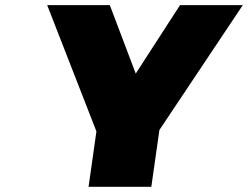

<svg xmlns="http://www.w3.org/2000/svg" viewBox="-20 -721 957 741"><path d="M162.1 -701.2H403.8L503.9 -437L674.8 -701.2H917L595.2 -219.2L564 0H321.8L352.1 -213.9Z"/></svg>

Font: Trueno UltraBlack
Style: Italic
Weight: 950
Designer: Julieta Ulanovsky
Foundry: Julieta Ulanovsky
Version: Version 3.001b | FøM Fix